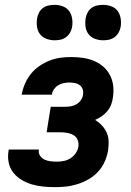

<svg xmlns="http://www.w3.org/2000/svg" viewBox="-20 -763 540 791"><path d="M206 8Q181 8 157 5.5Q133 3 111 -3.5Q89 -10 69 -22Q49 -34 35 -51.5Q21 -69 16 -92.5Q11 -116 15 -140L16 -147H140V-145Q138 -132 145 -121.5Q152 -111 163.5 -105.5Q175 -100 188.5 -98.5Q202 -97 215 -97Q229 -97 243.5 -100Q258 -103 270.5 -111Q283 -119 292 -132Q301 -145 303 -159Q305 -173 300 -186Q295 -199 283.5 -206Q272 -213 258 -215.5Q244 -218 230 -218H172L189 -323H247Q259 -323 271.5 -325Q284 -327 295 -333.5Q306 -340 313.5 -351Q321 -362 322 -373Q324 -385 320.5 -395.5Q317 -406 308 -412.5Q299 -419 288 -421Q277 -423 265 -423Q254 -423 242 -420.5Q230 -418 220 -412Q210 -406 202.5 -395.5Q195 -385 194 -374L193 -373H69L70 -376Q74 -398 83.5 -419.5Q93 -441 108 -459.5Q123 -478 143 -491.5Q163 -505 184.5 -513.5Q206 -522 228.5 -525Q251 -528 273 -528Q298 -528 322 -524.5Q346 -521 367.5 -512Q389 -503 406 -488Q423 -473 433.5 -452.5Q444 -432 446.5 -408Q449 -384 445 -360Q443 -345 437.5 -331Q432 -317 422 -305Q412 -293 399 -284Q386 -275 372 -269Q388 -259 400 -246Q412 -233 419.5 -216.5Q427 -200 427.5 -180.5Q428 -161 425 -142Q421 -119 411 -96.5Q401 -74 384 -55.5Q367 -37 345 -24.5Q323 -12 299.5 -4.5Q276 3 252.5 5.5Q229 8 206 8ZM405 -597Q388 -597 371.5 -603Q355 -609 345 -622Q335 -635 332.5 -652.5Q330 -670 333 -688Q335 -700 341 -711.5Q347 -723 357.5 -730.5Q368 -738 380.5 -740.5Q393 -743 405 -743Q422 -743 438.5 -737Q455 -731 464.5 -718Q474 -705 477 -687.5Q480 -670 477 -652Q475 -640 468.5 -628.5Q462 -617 451.5 -609.5Q441 -602 429 -599.5Q417 -597 405 -597ZM205 -597Q188 -597 171.5 -603Q155 -609 145 -622Q135 -635 132.5 -652.5Q130 -670 133 -688Q135 -700 141 -711.5Q147 -723 157.5 -730.5Q168 -738 180.5 -740.5Q193 -743 205 -743Q222 -743 238.5 -737Q255 -731 264.5 -718Q274 -705 277 -687.5Q280 -670 277 -652Q275 -640 268.5 -628.5Q262 -617 251.5 -609.5Q241 -602 229 -599.5Q217 -597 205 -597Z"/></svg>

Font: Iosevka Term Curly Extrabold
Style: Italic
Weight: 800
Italic angle: -9°
Designer: Belleve Invis
Foundry: Belleve Invis
Version: Version 32.3.0